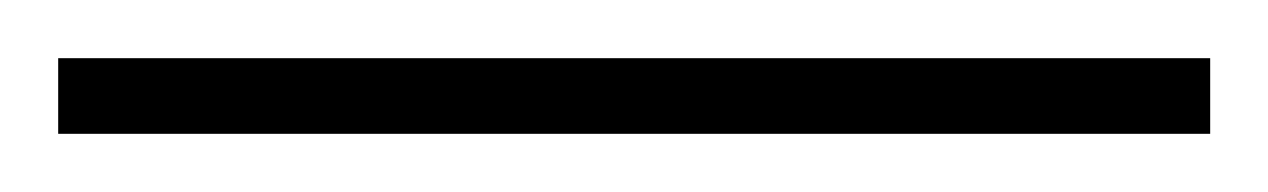

<svg xmlns="http://www.w3.org/2000/svg" viewBox="-22 71 436 66"><path d="M394 117H-2V91H394Z"/></svg>

Font: Noto Sans ExtraCondensed Thin
Style: Regular
Weight: 100
Width: 2
Designer: Monotype Design Team
Foundry: Monotype Imaging Inc.
Version: Version 2.013; ttfautohint (v1.8.4.7-5d5b)